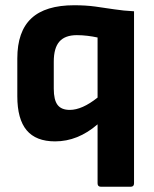

<svg xmlns="http://www.w3.org/2000/svg" viewBox="-20 -527 587 732"><path d="M365 185Q352 185 352 172V-53Q277 12 190 12Q117 12 81.5 -30.5Q46 -73 46 -160V-304Q46 -407 99.5 -457Q153 -507 263 -507Q307 -507 343.5 -502Q380 -497 415.5 -491.5Q451 -486 491 -484V172Q491 185 478 185ZM185 -189Q185 -146 199.5 -127Q214 -108 246 -108Q293 -108 352 -155V-384Q334 -388 313.5 -390.5Q293 -393 273 -393Q228 -393 206.5 -368.5Q185 -344 185 -292Z"/></svg>

Font: Sofia Sans ExtraBold
Style: Regular
Weight: 800
Designer: Botio Nikoltchev, Ani Petrova
Foundry: lettersoup
Version: Version 4.101; ttfautohint (v1.8.4.7-5d5b)